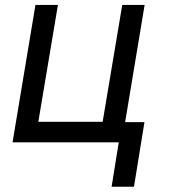

<svg xmlns="http://www.w3.org/2000/svg" viewBox="-20 -565 677 762"><path d="M554 -545.5H465.2L387.4 -81.7H132.1L209.9 -545.5H120.7L29.8 0H451.3L422.9 176.1H511.7L553.3 -80.3H476.6Z"/></svg>

Font: Margiela Sans Text
Style: Italic
Weight: 400
Italic angle: -9.39999°
Designer: Stefan Endress, Andreas Faust
Version: Version 1.100;FEAKit 1.0